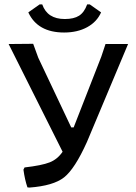

<svg xmlns="http://www.w3.org/2000/svg" viewBox="-20 -840 613 868"><path d="M386 -820 437 -784Q418 -741 374 -717Q330 -693 270 -693Q150 -693 108 -784L159 -820H171Q194 -754 273 -754Q314 -754 337.5 -769Q361 -784 374 -820ZM86 -73 91 -83Q169 -92 204.5 -106Q240 -120 263 -154L19 -641L130 -642L153 -579L302 -264H313L438 -584L457 -641H559L373 -198Q318 -76 269.5 -38Q221 0 113 8L104 7Q92 -28 86 -73Z"/></svg>

Font: Alegreya Sans Medium
Style: Regular
Weight: 500
Designer: Juan Pablo del Peral
Foundry: Huerta Tipografica
Version: Version 2.007